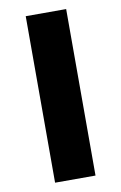

<svg xmlns="http://www.w3.org/2000/svg" viewBox="-81 -747 503 795"><g transform="rotate(-10 170.0 -350.0)"><path d="M85 -700H255V0H85Z"/></g></svg>

Font: Copperplate Sans CC
Style: Bold
Weight: 700
Designer: indestructible type*
Foundry: Cowboy Collective
Version: Version 1.000